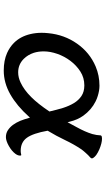

<svg xmlns="http://www.w3.org/2000/svg" viewBox="214 -754 572 1040"><g transform="rotate(90 500.0 -234.0)"><path d="M444.3 -486.8Q388.7 -486.8 339.4 -465.8Q264.2 -433.6 216.3 -365.2Q168 -296.4 159.7 -209.5Q157.7 -190.9 157.7 -173.8Q157.7 -141.6 164.6 -112.8Q177.2 -58.6 212.4 -23.4Q235.4 -0.5 267.1 13.7Q307.6 31.7 362.3 31.7Q428.7 31.7 491.2 -3.9Q553.7 -39.6 611.8 -104.5L617.2 -110.4Q622.6 -91.8 626.2 -80.6Q629.9 -69.3 634.3 -58.1Q643.6 -36.1 656.2 -18.6Q668.9 -1.5 685.3 9.3Q701.7 20 722.7 20Q742.7 20 771 3.9Q797.9 -11.2 813 -31.2Q822.8 -44.4 822.8 -56.6Q822.8 -62 820.3 -63Q819.8 -63 818.4 -63Q816.9 -63 811 -61.5Q805.2 -60.1 796.9 -60.1Q750.5 -60.1 726.3 -93.5Q702.1 -127 688 -206.1Q716.8 -253.9 738.8 -300.3Q760.7 -346.7 789.1 -389.2Q791.5 -393.1 796.9 -399.2Q802.2 -405.3 808.1 -412.1Q821.3 -427.2 832 -436Q837.9 -440.9 837.9 -445.8Q837.9 -452.1 828.6 -461.4Q824.7 -465.3 819.8 -469.2Q806.6 -478.5 788.6 -486.3Q754.4 -500.5 731 -500.5Q718.8 -500.5 715.3 -496.6L713.4 -493.7Q712.4 -470.7 706.1 -448.2Q694.3 -409.2 668.5 -362.8Q657.2 -342.8 642.1 -314L639.2 -325.2Q628.9 -368.2 606.9 -398.9Q574.7 -443.4 529.3 -465.8Q515.1 -473.1 500 -477.5Q470.2 -486.8 444.3 -486.8ZM372.1 -46.4Q329.1 -46.4 298.8 -76.7Q276.9 -98.6 266.1 -130.9Q258.3 -155.8 258.3 -184.6Q258.3 -219.7 271.7 -258.3Q285.2 -296.9 309.6 -329.3Q334 -361.8 367.4 -383.3Q400.9 -404.8 442.4 -404.8Q477.1 -404.8 500 -389.2Q522.9 -374 538.3 -348.6Q553.7 -323.2 564.5 -289.6Q574.7 -255.9 584 -215.8Q542.5 -153.8 505.4 -116.7Q466.8 -78.1 427.2 -59.6Q399.4 -46.4 372.1 -46.4Z"/></g></svg>

Font: Bakudai
Style: Light
Weight: 300
Version: Version 1.48